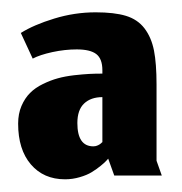

<svg xmlns="http://www.w3.org/2000/svg" viewBox="-20 -447 291 307"><path d="M153 -193.3 162.7 -166.3H238.7L230.3 -190V-312Q230.3 -345.3 226.2 -366.3Q222 -387.3 211 -401.7Q200 -416 181.3 -421.7Q162.7 -427.3 133 -427.3Q99.3 -427.3 66.7 -417.3Q34 -407.3 13.3 -394.3L32.3 -353.3Q43.7 -359.3 63.7 -363.7Q83.7 -368 102.7 -368Q124.3 -368 134 -360.5Q143.7 -353 143.7 -334.7V-329.3Q132.3 -329.3 122.7 -328.8Q113 -328.3 98.5 -326.7Q84 -325 72.5 -321.8Q61 -318.7 48.7 -312.7Q36.3 -306.7 28 -298.3Q19.7 -290 14.3 -277.5Q9 -265 9 -249.3Q9 -208 29.3 -184.2Q49.7 -160.3 84 -160.3Q96 -160.3 107.5 -163.7Q119 -167 126.8 -171.8Q134.7 -176.7 140.8 -181.7Q147 -186.7 150 -190ZM129.3 -213Q103.7 -213 103.7 -250.3Q103.7 -271.3 114.5 -281.5Q125.3 -291.7 143.7 -291.7V-219.7Q143.3 -219.7 141.7 -218Q140 -216.3 136.7 -214.7Q133.3 -213 129.3 -213Z"/></svg>

Font: Jomhuria
Style: Regular
Weight: 400
Designer: Arabic design by Kourosh Beigpour, Latin design by Eben Sorkin, engineering by Lasse Fister and Khaled Hosney
Version: Version 1.0000